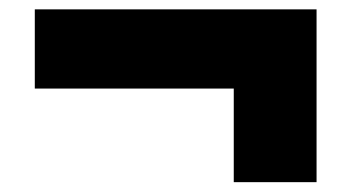

<svg xmlns="http://www.w3.org/2000/svg" viewBox="-20 -482 729 400"><path d="M467 -102.5V-297.5H52.5V-462.5H639.5V-102.5Z"/></svg>

Font: Encode Sans Semi Expanded Black
Style: Regular
Weight: 900
Width: 6
Designer: Multiple Designers
Foundry: Impallari Type
Version: Version 3.000; ttfautohint (v1.8.3) -l 8 -r 50 -G 200 -x 14 